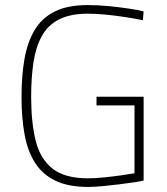

<svg xmlns="http://www.w3.org/2000/svg" viewBox="-20 -729 659 758"><path d="M327 9Q250 9 199 -15.5Q148 -40 118.5 -86Q89 -132 77 -198Q65 -264 65 -347Q65 -429 76.5 -495.5Q88 -562 116.5 -610Q145 -658 196 -683.5Q247 -709 327 -709Q366 -709 407.5 -705Q449 -701 486 -695.5Q523 -690 547 -684L544 -649Q517 -655 478.5 -661Q440 -667 400 -671Q360 -675 327 -675Q257 -675 212.5 -652Q168 -629 144.5 -585.5Q121 -542 112 -482Q103 -422 103 -347Q103 -247 120.5 -175Q138 -103 186.5 -64Q235 -25 327 -25Q355 -25 389.5 -28.5Q424 -32 456.5 -36.5Q489 -41 511 -45V-313H361V-347H547V-16Q534 -13 507.5 -9Q481 -5 448.5 -1Q416 3 384 6Q352 9 327 9Z"/></svg>

Font: Cairo Play ExtraLight
Style: Regular
Weight: 250
Version: Version 3.119